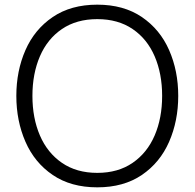

<svg xmlns="http://www.w3.org/2000/svg" viewBox="-20 -793 834 823"><path d="M50 -382Q50 -489 89 -578Q128 -667 206 -720Q284 -773 397 -773Q510 -773 588 -720Q666 -667 705 -578Q744 -489 744 -382Q744 -275 705 -185.5Q666 -96 588 -43Q510 10 397 10Q284 10 206 -43Q128 -96 89 -185.5Q50 -275 50 -382ZM675 -382Q675 -477 643 -551.5Q611 -626 548.5 -668.5Q486 -711 397 -711Q308 -711 245.5 -668.5Q183 -626 151 -551.5Q119 -477 119 -382Q119 -287 151 -212.5Q183 -138 245.5 -95Q308 -52 397 -52Q486 -52 548.5 -95Q611 -138 643 -212.5Q675 -287 675 -382Z"/></svg>

Font: Open Sauce One Light
Style: Regular
Weight: 300
Designer: Alfredo Marco Pradil
Foundry: Creative Sauce Fz LLC
Version: Version 1.477